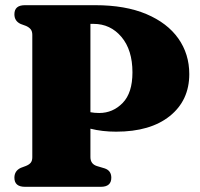

<svg xmlns="http://www.w3.org/2000/svg" viewBox="-20 -720 771 740"><path d="M709.5 -434.5Q709.5 -333 634.5 -272.8Q559.5 -212.5 427.5 -212.5Q374 -212.5 328.5 -224V-114.5Q328.5 -88 353.5 -80L383.5 -71Q409 -62.5 409 -35Q409 0 368.5 0H76.5Q35.5 0 35.5 -35Q35.5 -61.5 60 -73L80 -80.5Q92.5 -85.5 98.5 -93Q104.5 -100.5 104.5 -114V-585.5Q104.5 -599 98.5 -606.8Q92.5 -614.5 80.5 -620L60 -627.5Q35.5 -638.5 35.5 -665Q35.5 -700 76 -700H347Q463 -700 544 -665.8Q625 -631.5 667.2 -571.8Q709.5 -512 709.5 -434.5ZM328.5 -628V-287.5Q344 -284.5 362.5 -284.5Q415 -284.5 452.8 -323.2Q490.5 -362 490.5 -441Q490.5 -527.5 448 -577.8Q405.5 -628 340.5 -628Z"/></svg>

Font: Fraunces 72pt Soft Black
Style: Regular
Weight: 900
Version: Version 1.000;[b76b70a41]